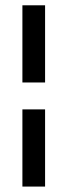

<svg xmlns="http://www.w3.org/2000/svg" viewBox="-20 -687 248 707"><path d="M62.5 0V-284.2H146V0ZM62.5 -383.3V-667.5H146V-383.3Z"/></svg>

Font: Nika
Style: Regular
Weight: 400
Designer: Mohammad Saleh Souzanchi
Foundry: http://font-store.ir
Version: Version:1.0.0;RFB:1.2.5;Building:2016-05-25 11:08:22.297533